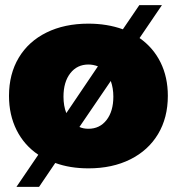

<svg xmlns="http://www.w3.org/2000/svg" viewBox="-20 -647 688 747"><path d="M633 -274Q633 -189 595 -125.5Q557 -62 487 -27Q417 8 324 8Q252 8 195 -13L132 80H44L129 -45Q74 -82 44.5 -141Q15 -200 15 -274Q15 -359 53 -422.5Q91 -486 161 -520.5Q231 -555 324 -555Q397 -555 458 -533L522 -627H610L523 -499Q576 -462 604.5 -404.5Q633 -347 633 -274ZM238 -207 361 -389Q342 -396 324 -396Q280 -396 253.5 -362Q227 -328 227 -271Q227 -235 238 -207ZM421 -271Q421 -304 411 -332L289 -153Q304 -146 324 -146Q368 -146 394.5 -180Q421 -214 421 -271Z"/></svg>

Font: TypoPRO Montserrat Alternates
Style: Regular
Weight: 900
Designer: Julieta Ulanovsky
Foundry: Julieta Ulanovsky
Version: Version 6.001